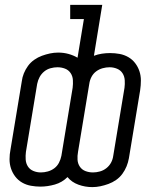

<svg xmlns="http://www.w3.org/2000/svg" viewBox="-20 -755 640 785"><path d="M357 10Q328 10 300.5 0Q273 -10 256 -31Q234 -9 204 -0.5Q174 8 145 8Q126 8 106.5 4.5Q87 1 70.5 -8.5Q54 -18 42.5 -33Q31 -48 25 -66Q19 -84 19 -104Q19 -124 23 -144L69 -422Q71 -439 77.5 -455Q84 -471 94.5 -485.5Q105 -500 120 -510.5Q135 -521 151.5 -527Q168 -533 184.5 -536.5Q201 -540 218 -540Q240 -540 260 -534.5Q280 -529 297 -519L323 -677H267V-735H398L364 -527Q380 -533 396.5 -535.5Q413 -538 430 -538Q450 -538 469 -534.5Q488 -531 504.5 -521.5Q521 -512 532.5 -497Q544 -482 550 -464Q556 -446 556 -426Q556 -406 553 -386L507 -108Q504 -91 497.5 -75Q491 -59 480.5 -44.5Q470 -30 455 -19.5Q440 -9 423.5 -3Q407 3 390.5 6.5Q374 10 357 10ZM147 -50Q161 -50 175.5 -54Q190 -58 202 -67Q214 -76 221 -89.5Q228 -103 231 -118L277 -396Q279 -412 278 -428Q277 -444 268.5 -456.5Q260 -469 245.5 -474.5Q231 -480 215 -480Q201 -480 186.5 -476Q172 -472 160.5 -462.5Q149 -453 142 -440Q135 -427 132 -412L86 -134Q84 -119 85 -103Q86 -87 94 -74.5Q102 -62 116.5 -56Q131 -50 147 -50ZM360 -50Q374 -50 388.5 -54Q403 -58 415 -67.5Q427 -77 434 -90Q441 -103 443 -118L489 -396Q491 -411 490 -427Q489 -443 481 -455.5Q473 -468 458.5 -474Q444 -480 428 -480Q414 -480 399.5 -476Q385 -472 373 -463Q361 -454 354 -440.5Q347 -427 345 -412L299 -134Q296 -118 297 -102Q298 -86 306.5 -73.5Q315 -61 329.5 -55.5Q344 -50 360 -50Z"/></svg>

Font: Iosevka Curly Slab LtEx
Style: Italic
Weight: 300
Width: 7
Italic angle: -9°
Monospace: yes
Designer: Belleve Invis
Foundry: Belleve Invis
Version: Version 11.1.0; ttfautohint (v1.8.3)